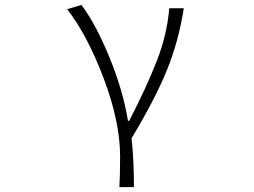

<svg xmlns="http://www.w3.org/2000/svg" viewBox="-20 -567 1040 786"><path d="M528.3 199.2H468.8Q471.7 148.4 471.7 73.2Q471.7 -67.4 404.8 -245.1Q337.9 -422.9 254.9 -529.3L313.5 -546.9Q373 -466.8 428.2 -332Q483.4 -197.3 503.9 -72.3H508.8Q579.1 -208 621.6 -316.9Q664.1 -425.8 672.9 -533.2H732.4Q711.9 -400.4 664.1 -281.7Q616.2 -163.1 518.6 -1Q528.3 86.9 528.3 199.2Z"/></svg>

Font: GenEi Gothic M Light
Style: Regular
Weight: 300
Designer: o_tamon (Modified); [Source Han Sans]
Ryoko NISHIZUKA  (kana & ideographs); Paul D. Hunt (Latin, Greek & Cyrillic); Wenl
Version: Version 1.1a;Original Version 1.004